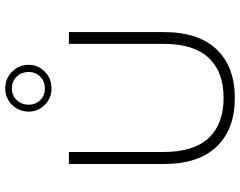

<svg xmlns="http://www.w3.org/2000/svg" viewBox="-114 -820 938 751"><g transform="rotate(-90 355.5 -444.0)"><path d="M90 -273V-644H137V-275Q137 -156 191.5 -97.5Q246 -39 349 -39Q451 -39 505.5 -97.5Q560 -156 560 -275V-644H606V-273Q606 -137 538 -66Q470 5 348 5Q226 5 158 -66Q90 -137 90 -273ZM295 -801Q295 -839 321 -866Q347 -893 386 -893Q425 -893 451.5 -866Q478 -839 478 -801Q478 -765 451.5 -738.5Q425 -712 386 -712Q347 -712 321 -738.5Q295 -765 295 -801ZM450 -801Q450 -829 432 -848Q414 -867 386 -867Q358 -867 340 -848Q322 -829 322 -801.5Q322 -774 340 -756Q358 -738 386 -738Q414 -738 432 -756.5Q450 -775 450 -801Z"/></g></svg>

Font: Montserrat Ace
Style: Light
Weight: 300
Designer: Julieta Ulanovsky
Foundry: Julieta Ulanovsky
Version: Version 1